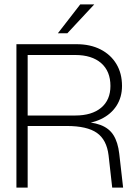

<svg xmlns="http://www.w3.org/2000/svg" viewBox="-20 -851 615 871"><path d="M407.5 -831H344L242.5 -700H285.5ZM282.5 -279.5Q375 -279.5 419.5 -248.2Q464 -217 472.5 -146.5L489 0H538.5L521 -153.5Q515 -205.5 495 -237.5Q475 -269.5 435.5 -284.2Q396 -299 332.5 -299ZM321.5 -601.5Q396.5 -601.5 438.8 -564.8Q481 -528 481 -461Q481 -397.5 438.8 -362.2Q396.5 -327 321.5 -327H105.5V-601.5ZM332.5 -289Q393 -289 438.2 -310.8Q483.5 -332.5 508.5 -371.2Q533.5 -410 533.5 -461Q533.5 -518.5 507.8 -561Q482 -603.5 435.8 -627Q389.5 -650.5 327.5 -650.5H54.5V0H105.5V-279.5H324.5Z"/></svg>

Font: Overused Grotesk Light
Style: Regular
Weight: 300
Designer: RandomMaerks
Version: Version 0.005